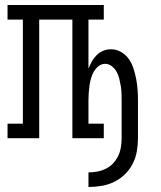

<svg xmlns="http://www.w3.org/2000/svg" viewBox="-20 -550 640 764"><path d="M332 194V136Q350 136 368 132.5Q386 129 402 121Q418 113 430.5 99.5Q443 86 450.5 70Q458 54 461 36Q464 18 464 0V-151Q464 -165 463.5 -179.5Q463 -194 460.5 -208.5Q458 -223 454.5 -237.5Q451 -252 444 -264.5Q437 -277 425 -286.5Q413 -296 398 -296Q384 -296 372 -286.5Q360 -277 353 -264.5Q346 -252 342 -237.5Q338 -223 336 -208.5Q334 -194 333 -179.5Q332 -165 332 -151V-58H393V0H268V-472H136V0H10V-58H71V-472H10V-530H393V-472H332V-277Q338 -292 345.5 -305.5Q353 -319 364.5 -330.5Q376 -342 391 -348Q406 -354 422 -354Q443 -354 462 -343Q481 -332 493 -314.5Q505 -297 511.5 -276.5Q518 -256 522 -235Q526 -214 527.5 -193Q529 -172 529 -151V0Q529 26 524.5 52Q520 78 508 101.5Q496 125 477 143.5Q458 162 434.5 173.5Q411 185 385 189.5Q359 194 332 194Z"/></svg>

Font: Iosevka Curly Slab LtEx
Style: Regular
Weight: 300
Width: 7
Monospace: yes
Designer: Belleve Invis
Foundry: Belleve Invis
Version: Version 11.1.0; ttfautohint (v1.8.3)